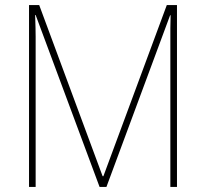

<svg xmlns="http://www.w3.org/2000/svg" viewBox="-20 -734 809 754"><path d="M371 0 120 -675H118Q119 -643 119.5 -624.5Q120 -606 120 -590V0H94V-714H134L383 -42H386L635 -714H675V0H649V-592Q649 -604 649 -623Q649 -642 650 -674H648L398 0Z"/></svg>

Font: Noto Sans Myanmar UI SemiCondensed Thin
Style: Regular
Weight: 100
Width: 4
Designer: Monotype Design Team
Foundry: Monotype Imaging Inc.
Version: Version 2.103; ttfautohint (v1.8.4.7-5d5b)